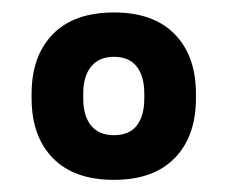

<svg xmlns="http://www.w3.org/2000/svg" viewBox="-20 -674 374 316"><path d="M167.5 -378Q102 -378 67 -413.8Q32 -449.5 32 -512.5V-519.5Q32 -582 67 -617.8Q102 -653.5 167.5 -653.5Q232.5 -653.5 267.5 -617.8Q302.5 -582 302.5 -519.5V-512.5Q302.5 -449.5 267.5 -413.8Q232.5 -378 167.5 -378ZM167.5 -451.5Q192.5 -451.5 205 -467.2Q217.5 -483 217.5 -512V-520Q217.5 -548.5 205 -564.5Q192.5 -580.5 167.5 -580.5Q143 -580.5 130 -564.5Q117 -548.5 117 -520V-512Q117 -483 130 -467.2Q143 -451.5 167.5 -451.5Z"/></svg>

Font: Anek Kannada Medium SemiBold
Style: Regular
Weight: 600
Version: Version 1.003